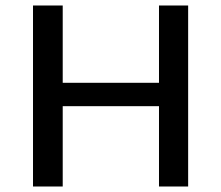

<svg xmlns="http://www.w3.org/2000/svg" viewBox="-20 -678 805 698"><path d="M558 0V-658H664V0ZM100 0V-658H208V0ZM134 -292V-377H631V-292Z"/></svg>

Font: Ysabeau SemiBold
Style: Regular
Weight: 600
Designer: Christian Thalmann (Catharsis Fonts)
Version: Version 2.000;gftools[0.9.27.dev2+g8671c4b]